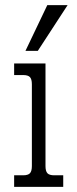

<svg xmlns="http://www.w3.org/2000/svg" viewBox="-20 -727 301 747"><path d="M164 -707H243L127 -529H79ZM35 -45H70Q89 -45 96.5 -53Q104 -61 104 -81V-399Q104 -419 96.5 -427Q89 -435 70 -435H35V-480H157V-81Q157 -61 164.5 -53Q172 -45 191 -45H226V0H35Z"/></svg>

Font: Pridi ExtraLight
Style: Regular
Weight: 275
Designer: Katatrad Team
Foundry: CadsonDemak
Version: Version 1.001